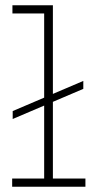

<svg xmlns="http://www.w3.org/2000/svg" viewBox="-20 -706 369 726"><path d="M28 -256V-286L295 -400V-370ZM147 0V-686H180V0ZM26 0V-31H303V0ZM27 -655V-686H180V-655Z"/></svg>

Font: BioRhyme ExtraLight
Style: Regular
Weight: 250
Designer: Aoife Mooney
Foundry: Aoife Mooney Type
Version: Version 1.600;gftools[0.9.33]